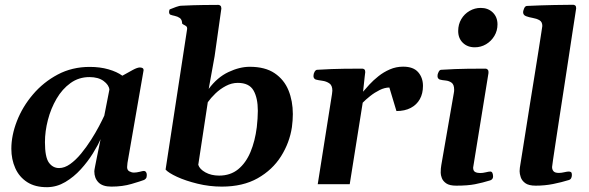

<svg xmlns="http://www.w3.org/2000/svg" viewBox="-20 -776 2483 809"><path d="M179.2 12.7Q128.4 13.2 94.7 -8.5Q61 -30.3 44.4 -67.4Q27.8 -104.5 27.8 -148.9Q27.8 -205.6 51.3 -265.9Q74.7 -326.2 118.7 -377.9Q162.6 -429.7 223.1 -461.9Q283.7 -494.1 357.9 -494.1Q401.4 -494.1 437 -483.9Q472.7 -473.6 495.6 -457Q520 -470.7 539.3 -481.2Q558.6 -491.7 569.3 -491.7Q575.7 -491.7 580.3 -489.3Q585 -486.8 585 -480L517.1 -89.4Q515.6 -78.6 515.6 -71.8Q515.6 -59.1 525.1 -54Q534.7 -48.8 544.4 -48.8Q555.2 -48.8 568.6 -52.2Q582 -55.7 585.4 -55.7Q591.8 -55.7 595.2 -51Q598.6 -46.4 598.6 -38.6Q598.6 -28.3 594.5 -23.7Q590.3 -19 586.4 -17.6Q572.3 -12.2 534.4 -1Q496.6 10.3 449.2 10.3Q412.1 10.3 394.8 -7.6Q377.4 -25.4 377.4 -54.2Q377.4 -58.6 380.9 -76.2Q384.3 -93.8 388.9 -116.5Q393.6 -139.2 397.7 -159.4Q401.9 -179.7 403.8 -189.9Q392.6 -163.6 371.1 -129.2Q349.6 -94.7 320.3 -62.5Q291 -30.3 255.1 -9Q219.2 12.2 179.2 12.7ZM229 -67.9Q252 -67.9 275.6 -84.7Q299.3 -101.6 321.8 -128.9Q344.2 -156.2 363.5 -186.5Q382.8 -216.8 397.2 -244.1Q411.6 -271.5 419.4 -288.6L440.9 -398.4Q439 -418 416.7 -434.6Q394.5 -451.2 356.9 -451.2Q312 -451.2 277.1 -426Q242.2 -400.9 218.3 -359.9Q194.3 -318.8 181.9 -270.8Q169.4 -222.7 169.4 -176.8Q169.4 -113.8 186 -90.8Q202.6 -67.9 229 -67.9Z M677.7 -61.5 768.6 -654.8Q769 -661.6 765.1 -665Q761.2 -668.5 756.3 -670.7Q751.5 -672.9 747.6 -676.3Q747.1 -693.4 737.8 -700Q728.5 -706.5 716.6 -709Q704.6 -711.4 696.3 -714.8Q692.9 -718.3 692.4 -723.9Q691.9 -729.5 694.8 -736.3Q707.5 -741.2 721.4 -746.6Q735.4 -752 746.6 -752Q796.4 -754.4 837.6 -754.9Q878.9 -755.4 900.4 -755.4Q904.3 -755.4 908.4 -752.2Q912.6 -749 912.6 -740.7Q912.6 -739.7 912.6 -738.5Q912.6 -737.3 912.1 -735.8L884.3 -539.1L859.4 -401.4Q895.5 -450.2 942.6 -472.4Q989.7 -494.6 1032.2 -494.6Q1097.2 -494.6 1137.2 -467.5Q1177.2 -440.4 1195.6 -395.3Q1213.9 -350.1 1213.9 -295.4Q1213.9 -270 1210 -240.2Q1200.2 -174.8 1164.1 -117.4Q1127.9 -60.1 1065.7 -24.9Q1003.4 10.3 914.6 10.3Q862.3 10.3 812.3 -2Q762.2 -14.2 725.8 -31Q689.5 -47.9 677.7 -61.5ZM855.5 -345.2 815.4 -81.5Q821.3 -63 845.7 -49.6Q870.1 -36.1 903.3 -36.1Q950.7 -36.1 983.4 -62.7Q1016.1 -89.4 1035.4 -135.5Q1054.7 -181.6 1062 -240.2Q1064 -258.8 1065.2 -276.1Q1066.4 -293.5 1066.4 -309.1Q1066.4 -363.3 1048.1 -395Q1029.8 -426.8 981.9 -426.8Q956.1 -426.8 931.6 -413.8Q907.2 -400.9 887.7 -382.1Q868.2 -363.3 855.5 -345.2Z M1509.8 -389.6Q1520 -401.9 1536.4 -419.7Q1552.7 -437.5 1574.5 -454.8Q1596.2 -472.2 1622.6 -483.6Q1648.9 -495.1 1678.7 -495.1Q1721.7 -495.1 1741.9 -471.9Q1762.2 -448.7 1762.2 -414.1Q1762.2 -381.8 1749 -358.2Q1735.8 -334.5 1710.7 -321.3Q1685.5 -308.1 1650.4 -308.1L1620.6 -407.2Q1601.1 -407.2 1579.8 -396.7Q1558.6 -386.2 1539.8 -371.3Q1521 -356.4 1508.3 -343.3L1453.6 0H1318.8L1378.9 -379.9Q1380.4 -388.2 1380.4 -394Q1380.4 -416.5 1367.4 -425Q1354.5 -433.6 1337.6 -435.8Q1320.8 -438 1310.1 -440.9Q1300.8 -445.3 1300.8 -455.6Q1300.8 -465.3 1305.4 -473.4Q1310.1 -481.4 1315.9 -481.9Q1379.9 -485.8 1429.9 -486.3Q1480 -486.8 1506.8 -486.8Q1510.7 -486.8 1514.9 -483.9Q1519 -481 1519 -472.2Q1519 -472.2 1516.6 -452.4Q1514.2 -432.6 1509.8 -389.6Z M1902.3 6.3Q1874 6.3 1860.1 -3.4Q1846.2 -13.2 1841.6 -25.9Q1836.9 -38.6 1836.9 -47.9Q1836.9 -66.4 1839.4 -80.1L1892.1 -383.3Q1893.1 -387.7 1893.3 -391.1Q1893.6 -394.5 1893.6 -397.9Q1893.6 -419.9 1882.6 -427.7Q1871.6 -435.5 1857.4 -436.8Q1843.3 -438 1832.5 -440.9Q1827.6 -443.4 1825.2 -447.3Q1822.8 -451.2 1823.7 -460.4Q1824.7 -466.3 1828.6 -473.9Q1832.5 -481.4 1838.4 -481.9Q1900.4 -485.8 1950.2 -486.3Q2000 -486.8 2026.4 -486.8Q2030.3 -486.8 2034.7 -482.9Q2039.1 -479 2038.1 -467.3L1973.6 -69.8Q1973.6 -55.7 1982.2 -51.3Q1990.7 -46.9 2003.4 -46.9Q2014.2 -46.9 2026.9 -50Q2039.6 -53.2 2045.9 -53.2Q2052.2 -53.2 2054.9 -46.9Q2057.6 -40.5 2057.6 -32.7Q2057.6 -20.5 2045.9 -16.1Q2012.7 -5.9 1981.7 0.2Q1950.7 6.3 1902.3 6.3ZM1980.5 -576.7Q1949.7 -576.7 1930.2 -595.7Q1910.6 -614.7 1910.6 -645.5Q1910.6 -673.3 1923.6 -695.3Q1936.5 -717.3 1958.5 -730Q1980.5 -742.7 2005.4 -742.7Q2036.6 -742.7 2056.4 -723.4Q2076.2 -704.1 2076.2 -673.3Q2076.2 -646.5 2063 -624.5Q2049.8 -602.5 2028.1 -589.6Q2006.3 -576.7 1980.5 -576.7Z M2172.4 -82Q2174.8 -98.1 2181.2 -137Q2187.5 -175.8 2195.8 -229Q2204.1 -282.2 2213.6 -341.6Q2223.1 -400.9 2232.4 -458Q2241.7 -515.1 2249 -562Q2256.3 -608.9 2260.7 -637.2Q2265.1 -665.5 2265.1 -666.5Q2265.1 -684.1 2252.9 -690.9Q2240.7 -697.8 2224.9 -700.4Q2209 -703.1 2196.5 -707.8Q2184.1 -712.4 2184.1 -725.1Q2184.1 -729.5 2188.2 -740Q2192.4 -750.5 2200.2 -751Q2263.2 -753.9 2315.9 -754.9Q2368.7 -755.9 2395.5 -755.9Q2399.4 -755.9 2403.6 -752.9Q2407.7 -750 2407.7 -741.2Q2407.7 -740.2 2403.3 -711.9Q2398.9 -683.6 2391.6 -636.2Q2384.3 -588.9 2375.5 -530Q2366.7 -471.2 2356.9 -408.4Q2347.2 -345.7 2338.1 -286.6Q2329.1 -227.5 2321.8 -179.7Q2314.5 -131.8 2310.3 -103Q2306.2 -74.2 2306.2 -72.3Q2306.2 -61.5 2312.3 -54.4Q2318.4 -47.4 2335 -47.4Q2345.2 -47.4 2357.4 -50.3Q2369.6 -53.2 2377 -53.2Q2381.3 -53.2 2385.5 -51Q2389.6 -48.8 2389.6 -38.1Q2389.6 -32.2 2387 -26.1Q2384.3 -20 2377.4 -17.6Q2345.7 -7.8 2310.5 -0.7Q2275.4 6.3 2237.3 6.3Q2207.5 6.3 2193.1 -4.4Q2178.7 -15.1 2174.1 -29.5Q2169.4 -43.9 2169.4 -54.7Q2169.4 -62.5 2170.4 -69.1Q2171.4 -75.7 2172.4 -82Z"/></svg>

Font: Gelasio SemiBold
Style: Italic
Weight: 600
Italic angle: -8.5°
Designer: Eben Sorkin
Foundry: Eben Sorkin
Version: Version 1.008